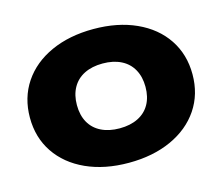

<svg xmlns="http://www.w3.org/2000/svg" viewBox="-89 -705 973 839"><g transform="rotate(-15 397.0 -285.5)"><path d="M29.2 -285.6Q29.2 -375.5 75.1 -444.2Q121.1 -512.8 204.4 -550.6Q287.8 -588.4 396.9 -588.4Q506.1 -588.4 589.5 -550.6Q672.8 -512.8 718.8 -444.2Q764.7 -375.5 764.7 -285.6Q764.7 -195.6 718.8 -127.4Q672.8 -59.1 589.5 -21.2Q506.1 16.6 396.9 16.6Q287.8 16.6 204.4 -21.2Q121.1 -59.1 75.1 -127.4Q29.2 -195.6 29.2 -285.6ZM552.1 -285.6Q552.1 -331 533.6 -364.2Q515.1 -397.5 480.1 -415Q445.1 -432.5 396.9 -432.5Q348.8 -432.5 313.8 -415Q278.8 -397.5 260.3 -364.2Q241.8 -331 241.8 -285.6Q241.8 -239.9 260.3 -206.9Q278.8 -174 313.8 -156.7Q348.8 -139.3 396.9 -139.3Q445.1 -139.3 480.1 -156.7Q515.1 -174 533.6 -206.9Q552.1 -239.9 552.1 -285.6Z"/></g></svg>

Font: Unbounded Variable
Style: Regular
Weight: 400
Designer: Luke Prowse, Jean-Baptiste Morizot, Fátima Lázaro, Florian Runge
Foundry: NaN
Version: Version 1.600;FEAKit 1.0